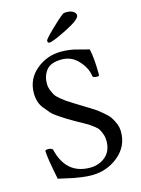

<svg xmlns="http://www.w3.org/2000/svg" viewBox="-126 -913 732 995"><g transform="rotate(-15 239.5 -415.5)"><path d="M196.3 -723.6Q196.3 -730.5 241.2 -774.4Q286.1 -818.4 312.5 -837.9Q318.4 -840.8 330.1 -840.8Q355.5 -840.8 368.2 -831.5Q380.9 -822.3 380.9 -811.5Q380.9 -789.1 302.7 -750Q224.6 -710.9 206.1 -710.9Q196.3 -710.9 196.3 -723.6ZM59.6 -478.5Q59.6 -553.7 117.2 -602.1Q174.8 -650.4 251 -650.4Q272.5 -650.4 291.5 -647.9Q310.5 -645.5 322.8 -642.6Q335 -639.6 357.9 -633.3Q380.9 -627 398.4 -623Q410.2 -571.3 410.2 -483.4Q410.2 -476.6 400.4 -476.6Q377 -476.6 375 -486.3Q370.1 -529.3 333.5 -569.8Q296.9 -610.4 244.1 -610.4Q185.5 -610.4 161.6 -581.1Q137.7 -551.8 137.7 -508.8Q137.7 -490.2 144.5 -473.1Q151.4 -456.1 158.2 -444.8Q165 -433.6 183.1 -418.9Q201.2 -404.3 209.5 -398.4Q217.8 -392.6 242.7 -377Q267.6 -361.3 274.4 -357.4Q279.3 -354.5 308.6 -336.4Q337.9 -318.4 348.6 -311Q359.4 -303.7 382.3 -284.7Q405.3 -265.6 415.5 -251Q425.8 -236.3 435.1 -214.4Q444.3 -192.4 444.3 -168.9Q444.3 -90.8 383.3 -40.5Q322.3 9.8 240.2 9.8Q216.8 9.8 190.4 6.3Q164.1 2.9 146.5 -0.5Q128.9 -3.9 102.1 -10.3Q75.2 -16.6 64.5 -18.6Q40 -138.7 40 -173.8Q40 -179.7 55.7 -179.7Q73.2 -179.7 80.1 -170.9Q113.3 -30.3 242.2 -30.3Q291 -30.3 325.2 -59.6Q359.4 -88.9 359.4 -142.6Q359.4 -162.1 353.5 -178.7Q347.7 -195.3 341.3 -206.1Q335 -216.8 318.8 -229Q302.7 -241.2 293.9 -247.1Q285.2 -252.9 261.7 -265.6Q238.3 -278.3 229.5 -283.2Q201.2 -299.8 189.9 -306.6Q178.7 -313.5 152.8 -330.6Q127 -347.7 115.2 -360.8Q103.5 -374 87.9 -393.1Q72.3 -412.1 65.9 -433.6Q59.6 -455.1 59.6 -478.5Z"/></g></svg>

Font: Crimson Text
Style: Roman
Weight: 400
Version: Version 0.13